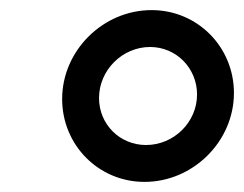

<svg xmlns="http://www.w3.org/2000/svg" viewBox="-20 -752 483 380"><path d="M266 -392C362 -392 443 -472 443 -568C443 -659 371 -732 280 -732C184 -732 103 -652 103 -556C103 -465 175 -392 266 -392ZM269 -465C217 -465 176 -506 176 -558C176 -613 222 -659 277 -659C329 -659 370 -617 370 -565C370 -510 324 -465 269 -465Z"/></svg>

Font: Uncut Sans
Style: Italic
Weight: 400
Italic angle: -11°
Designer: Kasper Nordkvist
Foundry: UNCUT.wtf
Version: Version 1.304;Glyphs 3.2 (3246)